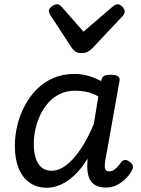

<svg xmlns="http://www.w3.org/2000/svg" viewBox="-20 -867 663 904"><path d="M201 17Q155 17 121 -6Q87 -29 68.5 -73Q50 -117 50 -180Q50 -228 61.5 -276.5Q73 -325 96 -368.5Q119 -412 152.5 -446Q186 -480 231 -499.5Q276 -519 331 -519Q363 -519 395 -510Q427 -501 456 -485L457 -489Q460 -504 470 -509.5Q480 -515 500 -515Q527 -515 536.5 -507Q546 -499 542 -482L475 -107Q473 -92 473.5 -81.5Q474 -71 479 -65.5Q484 -60 494 -60Q505 -60 514 -65.5Q523 -71 532.5 -81Q542 -91 551 -104Q557 -112 566.5 -113.5Q576 -115 588 -107Q602 -98 605 -87.5Q608 -77 602 -67Q593 -48 575 -29Q557 -10 533 3Q509 16 480 16Q451 16 433 7Q415 -2 405.5 -18Q396 -34 393 -54Q390 -74 391 -95Q392 -101 392 -107Q392 -113 392 -120Q362 -71 329.5 -41Q297 -11 264.5 3Q232 17 201 17ZM139 -188Q139 -150 148.5 -121.5Q158 -93 176.5 -78Q195 -63 223 -63Q257 -63 291.5 -89Q326 -115 359.5 -164.5Q393 -214 422 -284L443 -413Q414 -429 387 -434.5Q360 -440 334 -440Q295 -440 264 -425.5Q233 -411 209.5 -385.5Q186 -360 170.5 -327.5Q155 -295 147 -259.5Q139 -224 139 -188ZM534 -847Q545 -847 556 -835.5Q567 -824 567 -813Q567 -806 564.5 -801.5Q562 -797 558 -792L413 -638Q403 -628 391.5 -622.5Q380 -617 361 -617Q346 -617 335.5 -624Q325 -631 319 -640L217 -796Q213 -803 211.5 -807.5Q210 -812 210 -815Q210 -827 224 -837Q238 -847 248 -847Q256 -847 262 -842.5Q268 -838 273 -832L373 -718L507 -833Q514 -838 520 -842.5Q526 -847 534 -847Z"/></svg>

Font: Playwrite ZA
Style: Regular
Weight: 400
Designer: Veronika Burian, José Scaglione
Foundry: TypeTogether
Version: Version 1.002